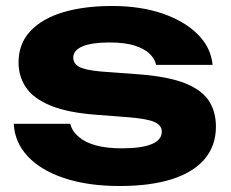

<svg xmlns="http://www.w3.org/2000/svg" viewBox="-20 -606 774 642"><path d="M702 -183Q702 -119 664.5 -74.5Q627 -30 555 -7Q483 16 380 16Q275 16 196 -10Q117 -36 73 -83Q29 -130 26 -192H215Q221 -167 243.5 -148Q266 -129 302 -119.5Q338 -110 387 -110Q453 -110 487 -124Q521 -138 521 -166Q521 -187 496.5 -198Q472 -209 409 -214L305 -222Q207 -229 149 -253Q91 -277 66.5 -314Q42 -351 42 -397Q42 -460 81.5 -502Q121 -544 191 -565Q261 -586 355 -586Q449 -586 522.5 -561Q596 -536 640.5 -492Q685 -448 691 -389H502Q498 -409 480.5 -426Q463 -443 430.5 -453.5Q398 -464 346 -464Q287 -464 256 -451Q225 -438 225 -413Q225 -394 244 -383Q263 -372 316 -367L451 -357Q547 -349 601.5 -326.5Q656 -304 679 -268Q702 -232 702 -183Z"/></svg>

Font: Unbounded SemiBold
Style: Regular
Weight: 600
Designer: Luke Prowse, Jean-Baptiste Morizot, Fátima Lázaro, Florian Runge
Foundry: NaN
Version: Version 1.700